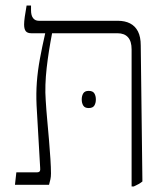

<svg xmlns="http://www.w3.org/2000/svg" viewBox="-20 -667 608 693"><path d="M455 6V-489Q455 -518 442 -532.5Q429 -547 404 -547H93Q79 -547 73 -554.5Q67 -562 67 -579Q67 -589 69.5 -607Q72 -625 76 -647H92V-630Q92 -611 99.5 -601.5Q107 -592 120 -592H405Q431 -592 449.5 -582.5Q468 -573 478 -553.5Q488 -534 488 -503L494 -12Q488 -7 480 -2.5Q472 2 463 6ZM34 0 39 -45H113Q121 -45 123.5 -49Q126 -53 125 -61L112 -287Q110 -330 113 -370.5Q116 -411 124 -454.5Q132 -498 143 -546V-557H168V-547Q162 -516 157 -484.5Q152 -453 148.5 -422Q145 -391 144 -361.5Q143 -332 145 -305Q147 -271 150.5 -233.5Q154 -196 157 -160Q160 -124 162 -93Q164 -62 164 -41Q164 -29 162 -20Q160 -11 157 0ZM275 -308Q275 -321 280.5 -330Q286 -339 300 -339Q315 -339 320.5 -330Q326 -321 326 -308Q326 -295 320.5 -286Q315 -277 300 -277Q286 -277 280.5 -286Q275 -295 275 -308Z"/></svg>

Font: Noto Serif Hebrew ExtraLight
Style: Regular
Weight: 250
Version: Version 2.003